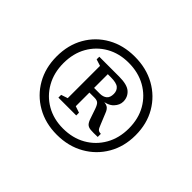

<svg xmlns="http://www.w3.org/2000/svg" viewBox="-100 -842 742 742"><g transform="rotate(45 271.0 -471.5)"><path d="M270 -685Q333 -685 382 -657.8Q431 -630.5 459 -582.5Q487 -534.5 487 -472Q487 -410 459 -361.8Q431 -313.5 382 -285.8Q333 -258 270 -258Q207.5 -258 159 -285.8Q110.5 -313.5 83 -361.8Q55.5 -410 55.5 -472Q55.5 -534.5 83 -582.5Q110.5 -630.5 159 -657.8Q207.5 -685 270 -685ZM270 -651.5Q218.5 -651.5 178.5 -628.8Q138.5 -606 115.5 -565.8Q92.5 -525.5 92.5 -472Q92.5 -419.5 115.5 -378.8Q138.5 -338 178.5 -315Q218.5 -292 270 -292Q322.5 -292 363 -315Q403.5 -338 426.8 -378.8Q450 -419.5 450 -472Q450 -525.5 426.8 -565.8Q403.5 -606 363 -628.8Q322.5 -651.5 270 -651.5ZM212.5 -488H275.5Q293 -488 303.8 -496.8Q314.5 -505.5 314.5 -525.5Q314.5 -543 303 -553Q291.5 -563 260.5 -563H209L207 -587.5H281.5Q325.5 -587.5 343.5 -571.5Q361.5 -555.5 361.5 -530.5Q361.5 -511.5 345.8 -494.8Q330 -478 294 -474.5V-478Q318 -478 328 -472.2Q338 -466.5 344 -450L362 -406Q368 -389.5 373.2 -385.2Q378.5 -381 388 -381V-364Q363 -363 349.5 -364.2Q336 -365.5 329.2 -372.8Q322.5 -380 317.5 -395.5L304.5 -433.5Q298 -452 291.2 -457.2Q284.5 -462.5 271.5 -462.5H210.5ZM200 -564.5 173 -573V-587.5H244V-388L270.5 -379V-364H173V-379L200 -388Z"/></g></svg>

Font: Newsreader 24pt
Style: Regular
Weight: 400
Designer: Hugues Gentile
Foundry: Production Type
Version: Version 1.003